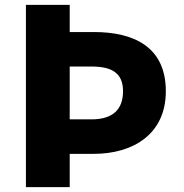

<svg xmlns="http://www.w3.org/2000/svg" viewBox="-20 -765 751 785"><path d="M86 0H265V-136H364C521 -136 658 -214 658 -392C658 -575 525 -634 364 -634H265V-745H86ZM265 -277V-493H354C438 -493 483 -466 483 -392C483 -318 442 -277 354 -277Z"/></svg>

Font: Noto Sans JP Black
Style: Regular
Weight: 900
Designer: Ryoko NISHIZUKA  (kana, bopomofo & ideographs); Paul D. Hunt (Latin, Greek & Cyrillic); Sandoll Communications , Soo-you
Foundry: Adobe
Version: Version 2.002;hotconv 1.0.116;makeotfexe 2.5.65601